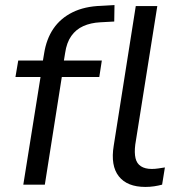

<svg xmlns="http://www.w3.org/2000/svg" viewBox="-20 -729 711 758"><path d="M72 0 140 -425H41L52 -490H165L147 -475L154 -517Q163 -575 191 -616Q219 -657 266.5 -680.5Q314 -704 380 -706L432 -709L431 -644L376 -641Q338 -639 309 -626Q280 -613 261.5 -587Q243 -561 237 -519L231 -482L223 -490H382L372 -425H224L157 0ZM554 9Q482 9 449 -33Q416 -75 429 -154L516 -705H601L514 -158Q510 -126 515 -104.5Q520 -83 536.5 -72.5Q553 -62 579 -62Q592 -62 605 -64Q618 -66 631 -68L620 0Q605 4 588.5 6.5Q572 9 554 9Z"/></svg>

Font: Nunito Sans 10pt
Style: Italic
Weight: 400
Italic angle: -9°
Designer: Vernon Adams
Foundry: Vernon Adams
Version: Version 3.101;gftools[0.9.27]